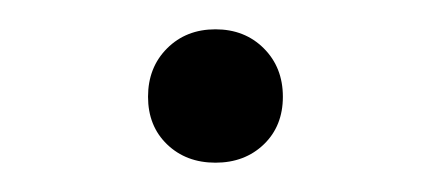

<svg xmlns="http://www.w3.org/2000/svg" viewBox="-20 -106 293 131"><path d="M81 -40Q81 -60 94 -73Q107 -86 127 -86Q147 -86 160 -73Q173 -60 173 -40Q173 -20 160 -7.5Q147 5 127 5Q107 5 94 -7.5Q81 -20 81 -40Z"/></svg>

Font: Ysabeau SC Semilight
Style: Regular
Weight: 300
Designer: Christian Thalmann (Catharsis Fonts)
Version: Version 0.003